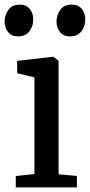

<svg xmlns="http://www.w3.org/2000/svg" viewBox="-35 -814 390 834"><path d="M114.5 -58V-478L39.5 -496V-549.5L194.5 -567.5H196.5L219.5 -550V-57L299 -49.5V0H33.5V-49.5ZM43 -656Q15 -656 0 -674.8Q-15 -693.5 -15 -720Q-15 -748.5 1.5 -771.2Q18 -794 50.5 -794H51.5Q79.5 -794 94.5 -775Q109.5 -756 109.5 -729.5Q109.5 -701 93 -678.5Q76.5 -656 44 -656ZM268.5 -656Q240.5 -656 225.5 -674.8Q210.5 -693.5 210.5 -720Q210.5 -748.5 227 -771.2Q243.5 -794 276 -794H277Q305.5 -794 320.5 -775Q335.5 -756 335.5 -729.5Q335.5 -701 319 -678.5Q302.5 -656 269.5 -656Z"/></svg>

Font: Merriweather
Style: Regular
Weight: 400
Designer: Eben Sorkin
Foundry: Eben Sorkin
Version: Version 2.100; ttfautohint (v1.7.19-72a1) -l 8 -r 50 -G 200 